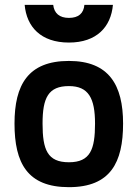

<svg xmlns="http://www.w3.org/2000/svg" viewBox="-20 -763 569 794"><path d="M265 -511C96 -511 40 -412 40 -252C40 -89 93 11 265 11C437 11 489 -91 489 -252C489 -411 431 -511 265 -511ZM265 -92C176 -92 156 -144 156 -252C156 -359 180 -407 265 -407C346 -407 373 -357 373 -252C373 -146 354 -92 265 -92ZM82 -743C90 -652 149 -587 265 -587C380 -587 439 -652 447 -743H329C326 -708 305 -689 265 -689C226 -689 204 -708 200 -743Z"/></svg>

Font: TitilliumText22L
Style: 800 wt
Weight: 800
Designer: Campivisivi
Foundry: Campivisivi
Version: 1.000